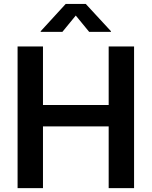

<svg xmlns="http://www.w3.org/2000/svg" viewBox="-20 -966 779 986"><path d="M70.3 0V-727.5H200.7V-426.8H538.1V-727.5H668.5V0H538.1V-316.9H200.7V0ZM300.3 -802.2H189V-805.7L317.4 -945.8H420.4L549.8 -805.7V-802.2H438L369.1 -886.2Z"/></svg>

Font: Inter 18pt SemiBold
Style: Regular
Weight: 600
Designer: Rasmus Andersson
Foundry: rsms
Version: Version 4.001;git-66647c0bb